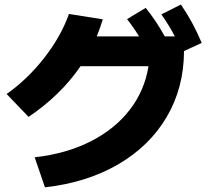

<svg xmlns="http://www.w3.org/2000/svg" viewBox="-20 -802 904 836"><path d="M626.5 -513.7H330.6Q245.1 -388.2 104.5 -293L8.8 -392.6Q99.1 -456.1 172.1 -549.3Q245.1 -642.6 280.3 -741.2L427.7 -717.8Q415.5 -678.7 401.4 -643.6H585.4Q563 -680.7 533.2 -718.8L614.3 -767.6Q659.2 -712.9 697.3 -643.6H741.2Q716.8 -690.9 682.6 -739.3L767.6 -782.2Q793.9 -744.1 815.7 -704.1Q837.4 -664.1 858.4 -615.2L781.2 -579.6Q780.8 -420.4 706.1 -293.2Q631.3 -166 494.6 -86.4Q357.9 -6.8 175.8 13.7L130.9 -117.2Q267.6 -132.3 373.5 -185.8Q479.5 -239.3 544.7 -323.5Q609.9 -407.7 626.5 -513.7Z"/></svg>

Font: Pretendard GOV ExtraBold
Style: Regular
Weight: 800
Designer: Base glyphs from Inter by Rasmus Andersson; Hangeul glyphs from Noto Sans CJK(Source Han Sans) by Jang Soo-young and Kan
Foundry: Kil Hyung-jin
Version: Version 1.309